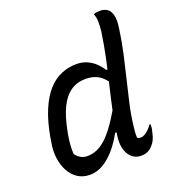

<svg xmlns="http://www.w3.org/2000/svg" viewBox="-139 -862 878 978"><g transform="rotate(-20 300.0 -373.0)"><path d="M308 -543Q340 -543 365.5 -531.5Q391 -520 410 -501.5Q429 -483 441 -463H468L446 -385Q424 -422 395.5 -439Q367 -456 326 -456Q280 -456 245.5 -432.5Q211 -409 187.5 -361Q164 -313 150 -240L147 -226Q142 -199 139.5 -171Q137 -143 139 -117Q151 -101 166.5 -92Q182 -83 202 -83Q239 -83 273 -103.5Q307 -124 343 -170.5Q379 -217 421 -294L400 -146H374Q350 -101 319.5 -65.5Q289 -30 254.5 -9.5Q220 11 182 11Q145 11 117 -7Q89 -25 72 -56.5Q55 -88 49.5 -128.5Q44 -169 53 -215L56 -235Q71 -320 96 -379Q121 -438 153.5 -474Q186 -510 225.5 -526.5Q265 -543 308 -543ZM479 -751Q489 -755 497.5 -756Q506 -757 515 -757Q537 -757 553 -746Q569 -735 575.5 -709Q582 -683 575 -638Q566 -572 552 -509Q538 -446 523 -385Q508 -324 494.5 -264.5Q481 -205 474 -144Q472 -128 471 -114Q470 -100 471 -85Q475 -82 479.5 -80.5Q484 -79 489 -79Q500 -79 511.5 -85.5Q523 -92 534 -103Q545 -114 553 -126H559Q559 -117 558 -107Q557 -97 553 -83Q549 -62 541.5 -46Q534 -30 522 -18Q510 -4 494.5 2.5Q479 9 460 9Q440 9 423.5 0Q407 -9 395.5 -26.5Q384 -44 379.5 -69Q375 -94 379 -125Q388 -197 402 -262.5Q416 -328 431.5 -392Q447 -456 461 -521.5Q475 -587 485 -657Q488 -688 487.5 -710Q487 -732 479 -751Z"/></g></svg>

Font: Rec Mono Duotone
Style: Italic
Weight: 400
Italic angle: -10°
Monospace: yes
Version: Version 1.085; ttfautohint (v1.8.4.7-5d5b)